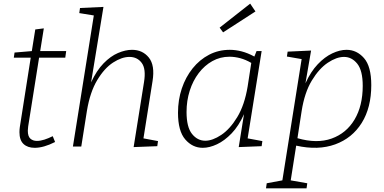

<svg xmlns="http://www.w3.org/2000/svg" viewBox="-20 -806 2114 1056"><path d="M283 -25Q220 7 171 7Q132 7 109.5 -14Q87 -35 87 -79Q87 -87 87.5 -93.5Q88 -100 89 -107L149 -489H56L60 -517L155 -525L174 -644L221 -650L201 -525H344L339 -489H195L135 -111Q135 -106 134 -100Q133 -94 133 -87Q133 -56 147 -43.5Q161 -31 183 -31Q202 -31 224 -38Q246 -45 270 -57Z M715 3 772 -354Q784 -427 759.5 -460Q735 -493 692 -493Q650 -493 602 -462Q554 -431 514.5 -365Q475 -299 458 -196L427 0H381L496 -721L416 -734L420 -762L549 -768L481 -353Q511 -418 549.5 -457.5Q588 -497 629 -514.5Q670 -532 706 -532Q764 -532 798.5 -489.5Q833 -447 819 -360L769 -45L849 -30L845 -2Z M1095 7Q1039 7 999 -39Q959 -85 959 -186Q959 -257 980 -319.5Q1001 -382 1039.5 -430Q1078 -478 1130 -505Q1182 -532 1244 -532Q1275 -532 1308.5 -523.5Q1342 -515 1379 -495L1391 -525H1419L1342 -45L1423 -30L1419 -2L1293 3L1322 -178Q1293 -113 1254 -72.5Q1215 -32 1173.5 -12.5Q1132 7 1095 7ZM1109 -32Q1149 -32 1197 -64Q1245 -96 1285 -162Q1325 -228 1342 -330L1362 -460Q1331 -478 1301 -486Q1271 -494 1242 -494Q1191 -494 1148 -470Q1105 -446 1073 -404Q1041 -362 1023.5 -307Q1006 -252 1006 -190Q1006 -107 1036 -69.5Q1066 -32 1109 -32ZM1207 -628 1188 -654 1356 -786 1385 -743Z M1443 230 1447 202 1533 186 1639 -481 1558 -495 1562 -522 1691 -528 1660 -348Q1689 -412 1727.5 -452.5Q1766 -493 1807.5 -512.5Q1849 -532 1886 -532Q1942 -532 1982 -486.5Q2022 -441 2022 -338Q2022 -214 1969.5 -130Q1917 -46 1823.5 -12Q1730 22 1609 -5L1579 186L1670 202L1666 230ZM1639 -195 1616 -46Q1723 -15 1804 -44Q1885 -73 1930 -148.5Q1975 -224 1975 -334Q1975 -418 1945 -455.5Q1915 -493 1872 -493Q1831 -493 1783 -461Q1735 -429 1695 -363Q1655 -297 1639 -195Z"/></svg>

Font: Bitter Light
Style: Italic
Weight: 300
Italic angle: -9°
Designer: Sol Matas, and Bitter project Authors
Foundry: Sol Matas
Version: Version 2.001